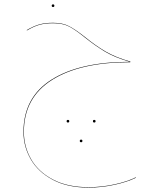

<svg xmlns="http://www.w3.org/2000/svg" viewBox="-20 -514 670 876"><path d="M87 88Q87 -70 215.5 -151Q344 -232 572 -232Q503 -252 459.5 -278Q416 -304 367 -343Q324 -378 295 -393Q266 -408 222 -408Q187 -408 161 -401Q135 -394 103 -375L102 -377Q135 -396 161 -403Q187 -410 222 -410Q266 -410 295.5 -394.5Q325 -379 368 -345Q416 -306 461 -279.5Q506 -253 575 -233L574 -230H572Q345 -230 217 -149Q89 -68 89 88Q89 155 122 212.5Q155 270 221.5 305Q288 340 384 340Q444 340 503 327Q562 314 599 295L600 297Q562 316 503 329Q444 342 384 342Q288 342 221 306.5Q154 271 120.5 213Q87 155 87 88ZM284 39Q284 33 290 33Q296 33 296 39Q296 45 290 45Q284 45 284 39ZM404 39Q404 33 410 33Q416 33 416 39Q416 45 410 45Q404 45 404 39ZM344 129Q344 123 350 123Q356 123 356 129Q356 135 350 135Q344 135 344 129ZM216 -488Q216 -494 222 -494Q228 -494 228 -488Q228 -482 222 -482Q216 -482 216 -488Z"/></svg>

Font: FiraGO Two
Style: Regular
Weight: 100
Designer: bBox Type
Foundry: bBox Type GmbH
Version: Version 1.001